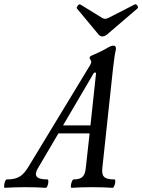

<svg xmlns="http://www.w3.org/2000/svg" viewBox="-90 -894 679 917"><path d="M399 -720C406 -720 413 -723 421 -729L567 -854C574 -859 562 -878 554 -873L429 -809C423 -806 417 -804 412 -804C407 -804 402 -806 397 -809L293 -873C287 -877 273 -859 277 -854L380 -730C386 -723 392 -720 399 -720ZM-67 3C-37 1 -4 0 31 0C66 0 99 1 129 3C138 3 146 -37 137 -37C79 -37 71 -57 92 -92L189 -257H338L320 -94C316 -56 306 -37 261 -37C253 -37 243 3 252 3C282 1 315 0 350 0C385 0 418 1 448 3C457 3 466 -37 457 -37C401 -37 395 -56 399 -94L450 -569C455 -613 459 -640 464 -660C464 -671 460 -676 452 -676C444 -676 433 -672 419 -663C405 -655 384 -644 364 -636C345 -628 338 -624 338 -619C338 -615 340 -611 342 -609C344 -605 346 -602 346 -599C346 -595 344 -590 341 -584L48 -101C21 -56 -1 -37 -58 -37C-67 -37 -75 3 -67 3ZM359 -547H369L342 -295H211Z"/></svg>

Font: Junicode Two Beta SemiCondensed Medium
Style: Italic
Weight: 500
Width: 4
Italic angle: -10°
Version: Version 1.063